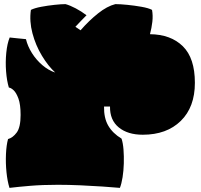

<svg xmlns="http://www.w3.org/2000/svg" viewBox="-20 -895 974 932"><path d="M26 17Q16 -15 11.5 -59Q7 -103 9 -147Q11 -191 19 -220Q42 -226 61 -251.5Q80 -277 80 -337Q80 -388 69.5 -416.5Q59 -445 46 -457Q33 -469 23 -470Q13 -503 9.5 -548.5Q6 -594 10.5 -639Q15 -684 27 -713Q45 -711 65 -709Q85 -707 106 -705Q114 -671 135 -637.5Q156 -604 186 -578.5Q216 -553 248 -543Q214 -574 183.5 -624.5Q153 -675 137.5 -733.5Q122 -792 130 -847Q148 -856 180 -862Q212 -868 245 -871.5Q278 -875 298 -875Q320 -869 347.5 -854.5Q375 -840 400 -821Q387 -808 373.5 -794Q360 -780 346 -765L371 -748Q412 -795 456 -830Q500 -865 540 -875Q563 -875 598 -871.5Q633 -868 667 -862Q701 -856 718 -847Q723 -819 719.5 -789Q716 -759 708 -729Q809 -728 867.5 -670.5Q926 -613 926 -493Q926 -375 857.5 -308Q789 -241 673 -241Q600 -241 556.5 -276.5Q513 -312 514 -378H485Q484 -322 505.5 -285Q527 -248 570 -222Q577 -201 579.5 -169Q582 -137 581 -101.5Q580 -66 575 -34.5Q570 -3 562 17Q529 14 478 10.5Q427 7 370 4.5Q313 2 261 2Q186 2 126.5 7Q67 12 26 17Z"/></svg>

Font: Oi
Style: Regular
Weight: 400
Designer: Kostas Bartsokas, Mohamad Dakak
Foundry: Foundry5
Version: Version 4.000